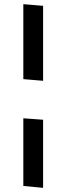

<svg xmlns="http://www.w3.org/2000/svg" viewBox="-20 -780 319 922"><path d="M187 -392 92 -400V-760L187 -752ZM92 -212 187 -205V122L92 113Z"/></svg>

Font: Andada SC
Style: Bold
Weight: 700
Designer: Carolina Giovagnoli
Foundry: Carolina Giovagnoli
Version: Version 1.003